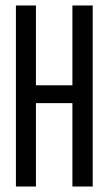

<svg xmlns="http://www.w3.org/2000/svg" viewBox="-20 -680 395 700"><path d="M38 0V-660H111V-369H244V-660H318V0H244V-304H111V0Z"/></svg>

Font: Bricolage Grotesque 48pt Condensed Light
Style: Regular
Weight: 300
Width: 3
Designer: Mathieu Triay
Foundry: Atelier Triay
Version: Version 1.000; ttfautohint (v1.8.4.7-5d5b);gftools[0.9.32]